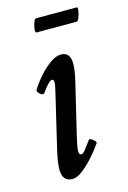

<svg xmlns="http://www.w3.org/2000/svg" viewBox="-94 -608 444 668"><g transform="rotate(-15 127.5 -273.5)"><path d="M83 13Q47 13 47 -31Q47 -54 56 -94L104 -297Q115 -339 103 -339Q92 -339 65 -301Q59 -295 49 -304Q39 -313 42 -319Q54 -339 73.5 -361.5Q93 -384 115 -400Q137 -416 155 -416Q189 -416 189 -374Q189 -351 180 -313L136 -129Q127 -91 126.5 -76.5Q126 -62 135 -62Q141 -62 149.5 -73Q158 -84 173 -104Q175 -107 181.5 -103.5Q188 -100 193 -94.5Q198 -89 196 -86Q182 -65 161.5 -42Q141 -19 120.5 -3Q100 13 83 13ZM93 -512Q89 -512 90 -524Q91 -536 95.5 -548Q100 -560 105 -560H251Q256 -560 254 -548Q252 -536 247.5 -524Q243 -512 238 -512Z"/></g></svg>

Font: Junicode Two Beta Condensed Medium
Style: Italic
Weight: 500
Width: 3
Italic angle: -9°
Version: Version 1.053; ttfautohint (v1.8.4)